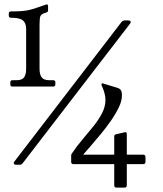

<svg xmlns="http://www.w3.org/2000/svg" viewBox="-20 -740 744 874"><path d="M54.5 10Q42.5 10 42.5 2Q42.5 -1 46.5 -6L532.5 -639Q538.5 -647 548.5 -647H563Q575 -647 575 -640Q575 -636 571 -631L84 2Q81 6 78 8Q75 10 70 10ZM160 -426.5Q160 -400.5 169.9 -387.6Q179.8 -374.8 204.8 -374.8H222Q232 -374.8 232 -364.8V-356Q232 -346 222 -346H36Q27 -346 27 -356V-364.8Q27 -374.8 36 -374.8H55Q80 -374.8 89.5 -387.6Q99 -400.5 99 -426.5V-607.5Q99 -634.5 84.5 -646.9Q70 -659.2 30 -659.2Q20 -659.2 20 -669.2V-678Q20 -688 30 -688Q59 -688 78.1 -689.5Q97.2 -691 112.5 -694.5Q127.8 -698 145.2 -704Q162.8 -710 188.8 -719Q193.8 -721 196.2 -719Q198.8 -717 198.8 -712.2V-692.2Q198.8 -687.2 196.2 -685.6Q193.8 -684 188.8 -682.2L182 -680.2Q168.2 -675.2 164.1 -666.9Q160 -658.5 160 -627.2ZM642.2 -3Q642.2 7 631.2 7H557.2V103Q557.2 114 547.2 114H510Q500 114 500 103V7H314Q304 7 304 -3V-29Q304 -32 304.5 -35.5Q305 -39 307 -41Q329 -74 355.2 -104.8Q381.5 -135.5 405.5 -165.5Q429.5 -195.5 444.8 -225.2Q460 -255 460 -285Q460 -312 445 -346Q442 -351 442 -355Q442 -362.8 449 -360L515 -340Q528.8 -335.2 532 -326Q534 -322 534.5 -316Q535 -310 535 -305Q535 -281 521.2 -252Q507.5 -223 485.9 -191.8Q464.2 -160.5 440.1 -131.3Q416 -102 394.2 -77Q372.5 -52 358.5 -36H500V-119Q500 -127.2 509 -129L549.2 -138.2Q557.2 -140.2 557.2 -128.2V-36H631.2Q642.2 -36 642.2 -25Z"/></svg>

Font: Young Serif Light
Style: Regular
Weight: 300
Designer: Bastien Sozeau
Foundry: NBR — Bastien Sozeau
Version: Version 5.001